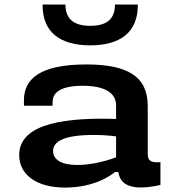

<svg xmlns="http://www.w3.org/2000/svg" viewBox="-20 -838 818 870"><path d="M371 -546C155.5 -546 88.5 -476.5 88.5 -384.5V-359H218L218.5 -377.5C218.5 -422.5 262.5 -449 354 -449.5C419.5 -449.5 506 -435 506 -360V-299C298 -305.5 67 -286 67 -135.5C67 -43.5 149 12 275 12C346.5 12 434 -5 501 -58.5H516C521.5 -21 545.5 11.5 618.5 11.5C644.5 11.5 674.5 7.5 707 0V-103C661.5 -100.5 649.5 -109 649.5 -143.5V-358C649.5 -493.5 555 -546 371 -546ZM173 -817.5C171.5 -690 255 -632.5 389 -632.5C522.5 -632.5 606 -690 604.5 -817.5H501C501 -752 464 -721 389 -721C314.5 -721 276.5 -752 276.5 -817.5ZM220.5 -154C220.5 -198 272 -226.5 404.5 -226.5C441 -226.5 476.5 -224 506 -220V-125C449.5 -104 384 -90.5 330.5 -90.5C260 -90.5 220.5 -113.5 220.5 -154Z"/></svg>

Font: Monaspace Neon Wide
Style: Bold
Weight: 700
Width: 7
Designer: Riley Cran & the Lettermatic Team
Foundry: Lettermatic
Version: Version 1.000 (Monaspace Neon)